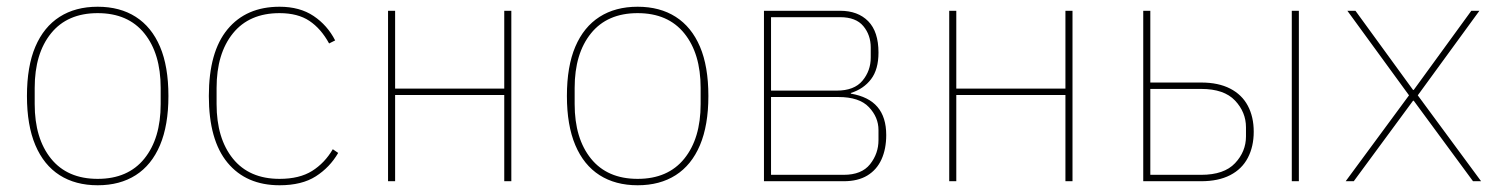

<svg xmlns="http://www.w3.org/2000/svg" viewBox="-20 -538 4451 570"><path d="M270 12Q204 12 157 -18Q110 -48 85 -107Q60 -166 60 -253Q60 -341 85 -399.5Q110 -458 157 -488Q204 -518 270 -518Q336 -518 383 -488Q430 -458 455 -399.5Q480 -341 480 -253Q480 -166 455 -107Q430 -48 383 -18Q336 12 270 12ZM270 -7Q360 -7 408.5 -67Q457 -127 457 -229V-277Q457 -379 408.5 -439Q360 -499 270 -499Q180 -499 131.5 -439Q83 -379 83 -277V-229Q83 -127 131.5 -67Q180 -7 270 -7Z M810 12Q711 12 655.5 -55Q600 -122 600 -253Q600 -384 655.5 -451Q711 -518 810 -518Q870 -518 911 -490.5Q952 -463 975 -418L957 -409Q933 -453 898.5 -476Q864 -499 810 -499Q720 -499 671.5 -439Q623 -379 623 -277V-229Q623 -127 671.5 -67Q720 -7 810 -7Q869 -7 906.5 -30.5Q944 -54 968 -95L984 -84Q959 -41 917.5 -14.5Q876 12 810 12Z M1132 0V-506H1153V-275H1477V-506H1498V0H1477V-256H1153V0Z M1873 12Q1807 12 1760 -18Q1713 -48 1688 -107Q1663 -166 1663 -253Q1663 -341 1688 -399.5Q1713 -458 1760 -488Q1807 -518 1873 -518Q1939 -518 1986 -488Q2033 -458 2058 -399.5Q2083 -341 2083 -253Q2083 -166 2058 -107Q2033 -48 1986 -18Q1939 12 1873 12ZM1873 -7Q1963 -7 2011.5 -67Q2060 -127 2060 -229V-277Q2060 -379 2011.5 -439Q1963 -499 1873 -499Q1783 -499 1734.5 -439Q1686 -379 1686 -277V-229Q1686 -127 1734.5 -67Q1783 -7 1873 -7Z M2248 0V-506H2474Q2527 -506 2557.5 -475Q2588 -444 2588 -382Q2588 -332 2566 -303Q2544 -274 2506 -262V-260Q2559 -251 2585 -220.5Q2611 -190 2611 -137Q2611 -96 2597 -65Q2583 -34 2555 -17Q2527 0 2485 0ZM2269 -19H2485Q2538 -19 2563 -50.5Q2588 -82 2588 -122V-152Q2588 -190 2559.5 -220Q2531 -250 2469 -250H2269ZM2269 -269H2464Q2516 -269 2540.5 -298.5Q2565 -328 2565 -367V-397Q2565 -434 2543 -460.5Q2521 -487 2474 -487H2269Z M2798 0V-506H2819V-275H3143V-506H3164V0H3143V-256H2819V0Z M3374 0V-506H3395V-293H3546Q3597 -293 3632 -275Q3667 -257 3684.5 -224Q3702 -191 3702 -147Q3702 -103 3684.5 -69.5Q3667 -36 3632 -18Q3597 0 3546 0ZM3395 -19H3546Q3614 -19 3646.5 -53.5Q3679 -88 3679 -133V-160Q3679 -205 3646.5 -239.5Q3614 -274 3546 -274H3395ZM3815 0V-506H3836V0Z M3975 0 4163 -255 3980 -506H4004L4175 -271H4177L4348 -506H4372L4189 -255L4377 0H4353L4177 -239H4175L3999 0Z"/></svg>

Font: IBM Plex Sans Thin
Style: Regular
Weight: 250
Designer: Mike Abbink, Paul van der Laan, Pieter van Rosmalen
Foundry: Bold Monday
Version: Version 3.201